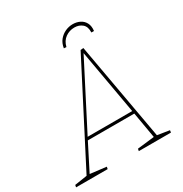

<svg xmlns="http://www.w3.org/2000/svg" viewBox="-227 -992 1082 1137"><g transform="rotate(-30 313.5 -423.5)"><path d="M535 -22 528 -29 616 -15 614 0H394L397 -15L519 -29L514 -22L481 -213L488 -206H158L168 -213L71 -22L67 -29L184 -15L181 0H-35L-32 -15L59 -29L50 -22L395 -691L415 -693ZM171 -219 167 -225H485L480 -219L400 -672H404ZM430 -847Q457 -847 479 -836Q501 -825 512.5 -803Q524 -781 520 -749H502Q504 -788 482.5 -806.5Q461 -825 429 -825Q395 -825 367.5 -805.5Q340 -786 331 -748L314 -749Q319 -782 337 -803.5Q355 -825 379.5 -836Q404 -847 430 -847Z"/></g></svg>

Font: Bitter Thin Thin
Style: Italic
Weight: 250
Italic angle: -9°
Version: Version 2.002